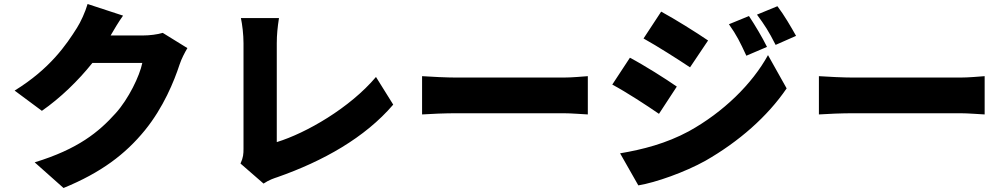

<svg xmlns="http://www.w3.org/2000/svg" viewBox="-20 -860 5020 958"><path d="M594 -782 417 -840C406 -801 382 -749 364 -721C311 -637 230 -517 53 -408L189 -307C281 -371 370 -457 441 -546H690C677 -481 621 -366 558 -296C473 -201 369 -116 153 -50L297 78C485 1 606 -91 703 -210C795 -323 849 -455 876 -538C886 -568 902 -598 915 -620L792 -696C766 -688 726 -683 693 -683H532C547 -709 571 -750 594 -782Z M1180 -44 1295 56C1323 37 1349 29 1364 24C1592 -56 1801 -173 1942 -338L1856 -476C1726 -322 1508 -196 1361 -151V-644C1361 -688 1365 -724 1372 -770H1182C1189 -737 1195 -688 1195 -644V-118C1195 -93 1194 -74 1180 -44Z M2086 -480V-289C2127 -292 2202 -295 2259 -295H2790C2831 -295 2887 -290 2913 -289V-480C2884 -478 2835 -473 2790 -473H2259C2210 -473 2126 -477 2086 -480Z M3717 -780 3617 -739C3656 -684 3672 -651 3704 -582L3807 -626C3785 -671 3747 -735 3717 -780ZM3859 -829 3757 -787C3796 -734 3815 -705 3850 -636L3952 -681C3928 -724 3892 -786 3859 -829ZM3279 -802 3191 -668C3261 -629 3363 -564 3423 -524L3513 -658C3456 -697 3349 -764 3279 -802ZM3074 -95 3165 65C3251 51 3398 -1 3500 -58C3666 -153 3809 -278 3905 -419L3812 -585C3733 -441 3589 -300 3417 -205C3304 -144 3187 -114 3074 -95ZM3123 -572 3035 -438C3106 -400 3207 -334 3268 -292L3357 -428C3301 -467 3195 -534 3123 -572Z M4066 -480V-289C4107 -292 4182 -295 4239 -295H4770C4811 -295 4867 -290 4893 -289V-480C4864 -478 4815 -473 4770 -473H4239C4190 -473 4106 -477 4066 -480Z"/></svg>

Font: Noto Sans JP Black
Style: Regular
Weight: 900
Designer: Ryoko NISHIZUKA 西塚涼子 (kana, bopomofo & ideographs); Paul D. Hunt (Latin, Greek & Cyrillic); Sandoll Communications 산돌커뮤니
Foundry: Adobe
Version: Version 2.002;hotconv 1.0.116;makeotfexe 2.5.65601